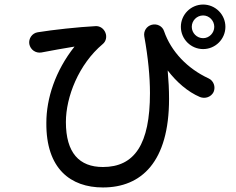

<svg xmlns="http://www.w3.org/2000/svg" viewBox="-20 -810 1040 845"><path d="M433 15C602 15 724 -97 724 -375C724 -414 722 -455 718 -500C757 -449 806 -406 860 -383C883 -374 909 -383 920 -405C930 -428 920 -455 898 -465C805 -508 733 -583 702 -673C695 -695 671 -707 648 -701C625 -695 611 -673 615 -650C632 -556 640 -472 640 -400C640 -175 572 -75 433 -75C329 -75 270 -137 270 -273C270 -383 326 -527 432 -616C447 -628 451 -649 444 -666C437 -684 420 -696 401 -695C324 -691 214 -679 146 -668C121 -664 105 -640 109 -616C114 -591 137 -575 162 -579C209 -588 259 -597 308 -605C223 -498 184 -376 184 -270C182 -67 291 15 433 15ZM776 -692C776 -638 820 -594 874 -594C928 -594 972 -638 972 -692C972 -746 928 -790 874 -790C820 -790 776 -746 776 -692ZM824 -692C824 -719 846 -742 874 -742C901 -742 923 -719 923 -692C923 -665 901 -642 874 -642C846 -642 824 -665 824 -692Z"/></svg>

Font: 寒蝉半圆体
Style: Regular
Weight: 400
Designer: Yoshimichi Ohira & Warren
Foundry: ChillType
Version: Version 1.800;Glyphs 3.1.1 (3135)